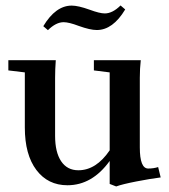

<svg xmlns="http://www.w3.org/2000/svg" viewBox="-20 -670 622 706"><path d="M335.9 -559.6Q311.5 -559.6 269.5 -574.7Q233.4 -588.4 213.9 -588.4Q186 -588.4 156.2 -559.1L139.2 -573.7Q184.6 -649.4 243.7 -649.4Q267.6 -649.4 309.6 -634.3Q346.7 -620.6 365.2 -620.6Q393.6 -620.6 423.3 -649.9L440.4 -635.3Q395 -559.6 335.9 -559.6ZM228 11.2Q156.2 11.2 113.8 -44.9Q71.3 -101.1 71.3 -201.2V-403.8L10.7 -411.1V-448.7H185.1Q182.6 -414.6 182.6 -383.8V-170.4Q182.6 -110.4 204.8 -77.1Q227.1 -43.9 268.1 -43.9Q333.5 -43.9 383.3 -117.2V-403.8L325.2 -411.1V-448.7H497.6Q494.1 -417 494.1 -383.8V-127.9Q494.1 -50.3 524.9 -50.3Q544.9 -50.3 561.5 -55.7L570.8 -17.6Q532.2 -12.7 481 -2.7Q429.7 7.3 407.2 15.6L383.3 6.3V-78.1Q318.8 11.2 228 11.2Z"/></svg>

Font: Elstob 8pt SemiBold
Style: Regular
Weight: 600
Designer: Peter S. Baker
Version: Version 1.015